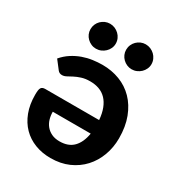

<svg xmlns="http://www.w3.org/2000/svg" viewBox="-165 -784 833 899"><g transform="rotate(30 251.5 -334.5)"><path d="M30.3 0ZM240.2 7.3Q194.3 7.3 155.8 -7.6Q117.2 -22.5 89.4 -50.8Q61.5 -79.1 45.9 -120.1Q30.3 -161.1 30.3 -213.4Q30.3 -227.5 31.5 -236.6Q32.7 -245.6 35.9 -251Q39.1 -256.3 44.7 -258.5Q50.3 -260.7 58.6 -260.7H349.1Q346.2 -295.9 336.2 -321.5Q326.2 -347.2 310.1 -364Q293.9 -380.9 272 -388.9Q250 -397 223.1 -397Q196.3 -397 176.8 -390.6Q157.2 -384.3 142.3 -376.5Q127.4 -368.7 115.7 -362.3Q104 -356 92.8 -356Q78.1 -356 69.8 -366.7L34.7 -412.1Q54.7 -435.5 79.1 -451.2Q103.5 -466.8 129.6 -476.1Q155.8 -485.4 182.6 -489Q209.5 -492.7 234.4 -492.7Q284.2 -492.7 327.6 -476.1Q371.1 -459.5 403.3 -426.5Q435.5 -393.6 454.1 -345Q472.7 -296.4 472.7 -232.9Q472.7 -183.6 456.5 -139.9Q440.4 -96.2 410.4 -63.5Q380.4 -30.8 337.4 -11.7Q294.4 7.3 240.2 7.3ZM237.8 -81.5Q285.2 -81.5 311.8 -108.6Q338.4 -135.7 346.7 -186H141.6Q141.6 -165 147.2 -146.2Q152.8 -127.4 164.8 -113Q176.8 -98.6 194.8 -90.1Q212.9 -81.5 237.8 -81.5ZM237.8 -609.4Q237.8 -595.7 232.2 -583.5Q226.6 -571.3 217 -562.3Q207.5 -553.2 195.1 -547.9Q182.6 -542.5 168.5 -542.5Q154.8 -542.5 142.6 -547.9Q130.4 -553.2 121.1 -562.3Q111.8 -571.3 106.4 -583.5Q101.1 -595.7 101.1 -609.4Q101.1 -623.5 106.4 -636Q111.8 -648.4 121.1 -657.5Q130.4 -666.5 142.6 -671.9Q154.8 -677.2 168.5 -677.2Q182.6 -677.2 195.1 -671.9Q207.5 -666.5 217 -657.5Q226.6 -648.4 232.2 -636Q237.8 -623.5 237.8 -609.4ZM430.7 -609.4Q430.7 -595.7 425 -583.5Q419.4 -571.3 409.9 -562.3Q400.4 -553.2 387.9 -547.9Q375.5 -542.5 361.3 -542.5Q347.7 -542.5 335.4 -547.9Q323.2 -553.2 314 -562.3Q304.7 -571.3 299.3 -583.5Q293.9 -595.7 293.9 -609.4Q293.9 -623.5 299.3 -636Q304.7 -648.4 314 -657.5Q323.2 -666.5 335.4 -671.9Q347.7 -677.2 361.3 -677.2Q375.5 -677.2 387.9 -671.9Q400.4 -666.5 409.9 -657.5Q419.4 -648.4 425 -636Q430.7 -623.5 430.7 -609.4Z"/></g></svg>

Font: Carlito
Style: Bold
Weight: 700
Designer: Lukasz Dziedzic
Foundry: tyPoland Lukasz Dziedzic
Version: Version 1.104